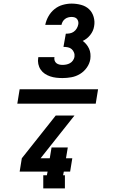

<svg xmlns="http://www.w3.org/2000/svg" viewBox="-20 -875 640 1065"><path d="M327 -442Q309 -442 291.5 -444Q274 -446 258 -451.5Q242 -457 228.5 -466Q215 -475 205.5 -489Q196 -503 192.5 -520Q189 -537 192 -555Q192 -556 192.5 -556.5Q193 -557 193 -558H282Q282 -558 282 -557.5Q282 -557 282 -557Q280 -548 283 -539Q286 -530 293 -524.5Q300 -519 309 -517Q318 -515 327 -515Q337 -515 347.5 -517Q358 -519 368 -524.5Q378 -530 384.5 -539.5Q391 -549 393 -559Q395 -572 390.5 -583.5Q386 -595 377.5 -602.5Q369 -610 357 -612.5Q345 -615 332 -615L345 -688Q356 -688 367.5 -690Q379 -692 389 -699Q399 -706 405.5 -717Q412 -728 414 -739Q416 -747 414 -755.5Q412 -764 407 -770Q402 -776 394 -778.5Q386 -781 377 -781Q368 -781 358.5 -778.5Q349 -776 341 -770Q333 -764 328 -755.5Q323 -747 321 -737H231Q236 -762 249 -785Q262 -808 282.5 -824.5Q303 -841 328 -848Q353 -855 377 -855Q404 -855 430 -848Q456 -841 474 -824Q492 -807 499.5 -781Q507 -755 502 -729Q498 -703 480.5 -681Q463 -659 439 -648Q450 -640 459 -629Q468 -618 474 -605Q480 -592 481.5 -577Q483 -562 481 -547Q477 -522 461.5 -500Q446 -478 423.5 -464.5Q401 -451 376 -446.5Q351 -442 327 -442ZM340 170H220V97H240L244 77H89L101 3L289 -234H393L205 3H256L266 -57H356L346 3H381L369 77H334L330 97H340ZM511 -300H76L89 -380H524Z"/></svg>

Font: Iosevka Curly Slab HvEx
Style: Italic
Weight: 900
Width: 7
Italic angle: -9°
Monospace: yes
Designer: Belleve Invis
Foundry: Belleve Invis
Version: Version 11.1.0; ttfautohint (v1.8.3)